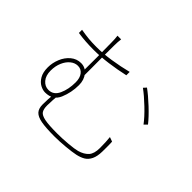

<svg xmlns="http://www.w3.org/2000/svg" viewBox="-163 -1018 1303 1303"><g transform="rotate(45 488.5 -366.0)"><path d="M333 -696.3Q332 -658.2 332.5 -599.6Q333 -541 333 -477.5V-393.6L306.6 -425.8Q307.6 -478.5 307.1 -558.6Q306.6 -638.7 305.7 -696.3Q305.7 -710.9 304.7 -730.5Q303.7 -750 301.8 -758.8H336.9Q335 -745.1 334 -727.5Q333 -710 333 -696.3ZM875 -478.5 853.5 -457Q823.2 -498 769.5 -549.3Q715.8 -600.6 673.8 -630.9L692.4 -651.4Q734.4 -621.1 788.6 -570.3Q842.8 -519.5 875 -478.5ZM254.9 -603.5Q317.4 -603.5 391.1 -614.7Q464.8 -626 534.2 -643.6V-611.3Q464.8 -595.7 392.1 -585.9Q319.3 -576.2 255.9 -576.2Q171.9 -576.2 103.5 -586.9V-617.2Q148.4 -609.4 181.6 -606.4Q214.8 -603.5 254.9 -603.5ZM298.8 -86.9Q298.8 -50.8 311 -33.2Q323.2 -15.6 361.8 -7.8Q400.4 0 484.4 0Q530.3 0 585.9 -4.9Q641.6 -9.8 666 -16.6Q710 -29.3 733.4 -55.2Q756.8 -81.1 756.8 -135.7Q756.8 -195.3 752 -236.3L784.2 -224.6Q784.2 -212.9 785.2 -206.1Q785.2 -189.5 785.6 -170.4Q786.1 -151.4 785.2 -128.9Q784.2 -83 770.5 -54.7Q756.8 -26.4 733.9 -12.2Q710.9 2 675.8 9.8Q644.5 16.6 586.9 22Q529.3 27.3 483.4 27.3Q399.4 27.3 355 19Q310.5 10.7 291.5 -9.8Q272.5 -30.3 272.5 -69.3V-70.3Q272.5 -121.1 278.3 -174.8L305.7 -190.4Q302.7 -169.9 300.8 -139.2Q298.8 -108.4 298.8 -86.9ZM226.6 -138.7Q204.1 -138.7 179.2 -151.9Q154.3 -165 136.7 -194.8Q119.1 -224.6 119.1 -272.5Q119.1 -315.4 136.2 -357.4Q153.3 -399.4 185.5 -426.3Q217.8 -453.1 258.8 -453.1Q300.8 -453.1 327.6 -419.9Q354.5 -386.7 354.5 -336.9Q354.5 -265.6 327.6 -202.1Q300.8 -138.7 226.6 -138.7ZM325.2 -334Q325.2 -376 306.6 -400.4Q288.1 -424.8 256.8 -424.8Q228.5 -424.8 203.6 -404.8Q178.7 -384.8 163.6 -349.6Q148.4 -314.5 148.4 -270.5Q148.4 -222.7 172.4 -194.8Q196.3 -167 230.5 -167Q279.3 -167 302.2 -217.3Q325.2 -267.6 325.2 -334Z"/></g></svg>

Font: Min Sans VF VF
Style: Regular
Weight: 400
Designer: Jinseong-Kim, NotoSansCJK, Nunito
Foundry: Jinseong-Kim
Version: Version 1.420;Glyphs 3.1.2 (3151)